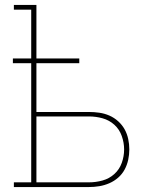

<svg xmlns="http://www.w3.org/2000/svg" viewBox="-20 -755 640 775"><path d="M36 0V-19H106V-500H32V-519H106V-716H36V-735H127V-519H300V-500H127V-303H339Q360 -303 381 -300Q402 -297 421.5 -288.5Q441 -280 457 -265.5Q473 -251 483 -233Q493 -215 497.5 -194Q502 -173 502 -152Q502 -131 497.5 -110Q493 -89 483 -70.5Q473 -52 457 -38Q441 -24 421.5 -15.5Q402 -7 381 -3.5Q360 0 339 0ZM339 -19Q367 -19 394 -26.5Q421 -34 441.5 -52.5Q462 -71 471.5 -97.5Q481 -124 481 -152Q481 -179 471.5 -206Q462 -233 441.5 -251.5Q421 -270 394 -277.5Q367 -285 339 -285H127V-19Z"/></svg>

Font: Iosevka Curly Slab ThEx
Style: Regular
Weight: 100
Width: 7
Monospace: yes
Designer: Belleve Invis
Foundry: Belleve Invis
Version: Version 11.1.0; ttfautohint (v1.8.3)